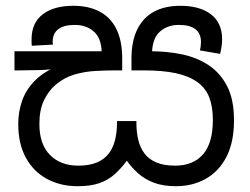

<svg xmlns="http://www.w3.org/2000/svg" viewBox="-20 -632 864 663"><path d="M588 11Q543 11 511.5 -1Q480 -13 457.5 -33Q435 -53 418 -77Q398 -50 375.5 -30Q353 -10 323 0.5Q293 11 248 11Q189 11 142.5 -14Q96 -39 69.5 -87Q43 -135 43 -204Q43 -246 56.5 -284.5Q70 -323 101.5 -354.5Q133 -386 185 -406L187 -397Q153 -391 116 -390Q79 -389 50 -389H30V-455H331Q329 -502 303 -524Q277 -546 238 -546Q200 -546 181 -531Q162 -516 162 -489Q162 -487 162 -484Q162 -481 163 -478L90 -474Q89 -479 89 -485.5Q89 -492 89 -496Q89 -553 127.5 -582.5Q166 -612 233 -612Q287 -612 325 -591.5Q363 -571 382.5 -530.5Q402 -490 402 -430V-389H382Q347 -389 310 -387Q273 -385 238 -375Q203 -365 173 -340Q147 -318 131.5 -285Q116 -252 116 -204Q116 -134 152.5 -97Q189 -60 250 -60Q288 -60 313.5 -70.5Q339 -81 354.5 -100.5Q370 -120 377 -147.5Q384 -175 384 -208V-214H451V-208Q451 -176 457.5 -149Q464 -122 479 -102Q494 -82 520 -71Q546 -60 585 -60Q647 -60 681 -99Q715 -138 715 -218Q715 -264 702.5 -296Q690 -328 661 -349Q631 -370 586 -379.5Q541 -389 475 -389H434V-430Q434 -490 454 -530.5Q474 -571 511.5 -591.5Q549 -612 603 -612Q670 -612 708.5 -582.5Q747 -553 747 -496Q747 -483 745 -470.5Q743 -458 740 -446L670 -458Q672 -463 673 -472.5Q674 -482 674 -487Q674 -516 655 -531Q636 -546 598 -546Q559 -546 533 -523.5Q507 -501 505 -452L486 -455H501Q556 -455 607.5 -444.5Q659 -434 699.5 -407.5Q740 -381 764 -335Q788 -289 788 -217Q788 -140 761.5 -89.5Q735 -39 689.5 -14Q644 11 588 11Z"/></svg>

Font: usinhala85
Style: Book
Weight: 400
Designer: Jelle Bosma - Monotype Design Team
Foundry: Monotype Imaging Inc.
Version: Version 2.003